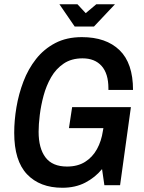

<svg xmlns="http://www.w3.org/2000/svg" viewBox="-20 -873 678 905"><path d="M274 12Q168 12 107.5 -51.5Q47 -115 47 -247Q47 -305 57.5 -367.5Q68 -430 90.5 -489Q113 -548 150 -595Q187 -642 240.5 -670Q294 -698 366 -698Q480 -698 543.5 -636.5Q607 -575 607 -449H491V-457Q491 -526 459 -562Q427 -598 369 -598Q317 -598 280.5 -573.5Q244 -549 221 -509Q198 -469 185.5 -422.5Q173 -376 167.5 -331Q162 -286 162 -252Q162 -174 194.5 -131Q227 -88 296 -88Q346 -88 381 -110Q416 -132 437 -170Q458 -208 465 -256L475 -311L517 -269H305L320 -368H597L546 0H472L461 -76Q428 -36 381.5 -12Q335 12 274 12ZM332 -748 260 -853H345L384 -811L434 -853H522L423 -748Z"/></svg>

Font: Archivo Narrow SemiBold
Style: Italic
Weight: 600
Italic angle: -8°
Designer: Hector Gatti
Foundry: Omnibus-Type
Version: Version 3.002